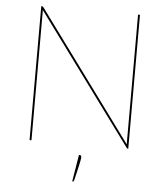

<svg xmlns="http://www.w3.org/2000/svg" viewBox="-59 -753 866 1000"><g transform="rotate(5 374.0 -252.5)"><path d="M120 -700Q124.5 -700 127 -696L622.5 -21.5Q622 -24 622 -26.8Q622 -29.5 622 -32V-700H632V0H629Q626 0 623.5 -3.5L125.5 -681Q125.5 -678 125.8 -674.8Q126 -671.5 126 -669V0H116V-700ZM384 55Q392 55 392 66Q392 71.5 390.2 81Q388.5 90.5 385.2 105.2Q382 120 377.2 140.2Q372.5 160.5 366 188Q365 191 364 193Q363 195 359 195H356L379 55Z"/></g></svg>

Font: Lato Hairline
Style: Regular
Weight: 100
Designer: Lukasz Dziedzic
Foundry: tyPoland Lukasz Dziedzic
Version: Version 2.007; 2014-02-27